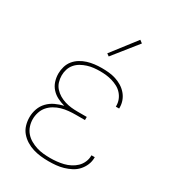

<svg xmlns="http://www.w3.org/2000/svg" viewBox="-182 -848 865 958"><g transform="rotate(30 250.0 -369.0)"><path d="M247 8Q225 8 202.5 5.5Q180 3 158.5 -3.5Q137 -10 117.5 -22Q98 -34 83.5 -51Q69 -68 62.5 -90Q56 -112 56 -135Q56 -160 64.5 -184Q73 -208 90.5 -226Q108 -244 130.5 -254.5Q153 -265 178 -271Q156 -277 136 -287Q116 -297 101 -313.5Q86 -330 79 -351.5Q72 -373 72 -396Q72 -416 78 -436.5Q84 -457 97 -473Q110 -489 128 -500Q146 -511 165.5 -517Q185 -523 205.5 -525.5Q226 -528 247 -528Q267 -528 287.5 -526Q308 -524 327 -518Q346 -512 363.5 -501.5Q381 -491 394.5 -475.5Q408 -460 415 -441Q422 -422 422 -402Q422 -400 422 -399Q422 -398 422 -396H403Q403 -398 403 -399Q403 -400 403 -401Q403 -419 396.5 -435.5Q390 -452 378 -465.5Q366 -479 350 -487.5Q334 -496 317 -501Q300 -506 282.5 -508Q265 -510 247 -510Q229 -510 211 -508Q193 -506 175.5 -500.5Q158 -495 142 -486Q126 -477 114 -463Q102 -449 96.5 -431.5Q91 -414 91 -396Q91 -377 96.5 -359Q102 -341 114.5 -327Q127 -313 143 -303.5Q159 -294 177 -288.5Q195 -283 213 -281Q231 -279 250 -279H303V-261H250Q230 -261 209.5 -259Q189 -257 169.5 -251.5Q150 -246 132 -235.5Q114 -225 101 -210Q88 -195 81.5 -175Q75 -155 75 -135Q75 -115 81.5 -95.5Q88 -76 101 -61Q114 -46 131.5 -36Q149 -26 168 -20Q187 -14 207 -12Q227 -10 247 -10Q266 -10 285 -12Q304 -14 322.5 -18.5Q341 -23 358.5 -32Q376 -41 389.5 -54Q403 -67 411 -85Q419 -103 419 -122Q419 -123 419 -123.5Q419 -124 419 -125H438Q438 -124 438 -123.5Q438 -123 438 -122Q438 -100 429.5 -80Q421 -60 406.5 -44Q392 -28 372.5 -18Q353 -8 332.5 -2Q312 4 290.5 6Q269 8 247 8ZM247 -595 233 -605 342 -746 358 -734Z"/></g></svg>

Font: Iosevka SS04 Thin
Style: Regular
Weight: 100
Monospace: yes
Designer: Belleve Invis
Foundry: Belleve Invis
Version: Version 19.0.0; ttfautohint (v1.8.4)